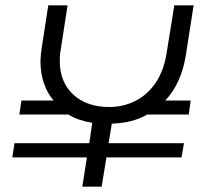

<svg xmlns="http://www.w3.org/2000/svg" viewBox="-20 -720 762 716"><path d="M287 -24 304 -133H26L34 -186H313L324 -262Q299 -266 276.5 -273.5Q254 -281 235 -293H52L60 -345H180Q156 -373 143.5 -410.5Q131 -448 131 -490Q131 -501 132 -513Q133 -525 135 -538L160 -700H232L206 -532Q204 -522 203.5 -512Q203 -502 203 -492Q203 -414 253 -367.5Q303 -321 388 -321Q438 -321 482.5 -342.5Q527 -364 558.5 -408.5Q590 -453 601 -520L630 -700H702L673 -514Q656 -408 596 -345H691L684 -293H529Q502 -277 468.5 -268.5Q435 -260 397 -259L385 -186H666L657 -133H377L359 -24Z"/></svg>

Font: MuseoModerno Thin Light
Style: Italic
Weight: 300
Italic angle: -9°
Version: Version 1.003